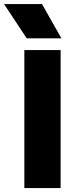

<svg xmlns="http://www.w3.org/2000/svg" viewBox="-44 -954 406 974"><path d="M79.5 0V-700H263.5V0ZM91.5 -759.5 -23.5 -933.5H169L267.5 -759.5Z"/></svg>

Font: Geologica ExtraBold
Style: Regular
Weight: 800
Designer: Sindre Bremnes, Frode Helland
Foundry: Monokrom Skriftforlag AS
Version: Version 1.010;gftools[0.9.28]